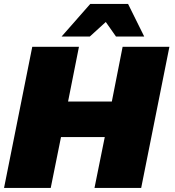

<svg xmlns="http://www.w3.org/2000/svg" viewBox="-23 -932 867 952"><path d="M692 -751H552L501.5 -823L422.5 -751H282.5L424.5 -912.5H612ZM677 0H445.5L496.5 -252.5H279.5L228.5 0H-3L137 -700H368.5L314.5 -428.5H531.5L585 -700H817Z"/></svg>

Font: Argentum Sans Black
Style: Italic
Weight: 900
Italic angle: -11°
Designer: Julieta Ulanovsky (font), Cristiano Sobral (main changes and remaster)
Foundry: Julieta Ulanovsky (font), Cristiano Sobral (main changes and remaster)
Version: Version 2.007;June 15, 2022;FontCreator 14.0.0.2814 64-bit; 